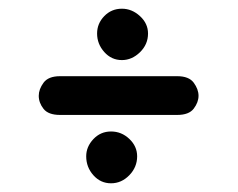

<svg xmlns="http://www.w3.org/2000/svg" viewBox="-20 -490 546 441"><path d="M235 -69Q211 -69 194.5 -87.5Q178 -106 178 -131Q178 -153 194.5 -170.5Q211 -188 235 -188Q259 -188 277 -171Q295 -154 295 -131Q295 -106 277 -87.5Q259 -69 235 -69ZM118 -226Q91 -226 80 -240Q69 -254 69 -270Q69 -285 80 -300Q91 -315 118 -315H387Q414 -315 425 -300Q436 -285 436 -270Q436 -255 425 -240.5Q414 -226 387 -226ZM260 -352Q236 -352 219.5 -370.5Q203 -389 203 -413Q203 -436 219.5 -453Q236 -470 260 -470Q283 -470 301.5 -453Q320 -436 320 -413Q320 -388 301.5 -370Q283 -352 260 -352Z"/></svg>

Font: Edu SA Beginner SemiBold
Style: Regular
Weight: 600
Version: Version 1.003